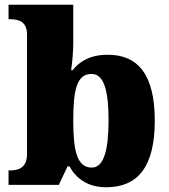

<svg xmlns="http://www.w3.org/2000/svg" viewBox="-20 -780 715 810"><path d="M428 10C561 10 633 -76 633 -271C633 -464 563 -549 435 -549C360 -549 314 -520 287 -484H280C285 -516 289 -562 289 -599V-760H16V-699H20C62 -699 94 -688 94 -633V-130C94 -70 55 -61 22 -61H16V0H228L265 -78H273C302 -26 351 10 428 10ZM367 -73C305 -73 289 -144 289 -271C289 -404 305 -468 366 -468C417 -468 438 -403 438 -272C438 -144 417 -73 367 -73Z"/></svg>

Font: Noto Serif Lao Black
Style: Regular
Weight: 900
Designer: Monotype Design Team
Foundry: Monotype Imaging Inc.
Version: Version 2.003